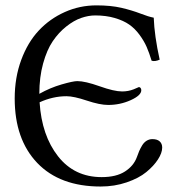

<svg xmlns="http://www.w3.org/2000/svg" viewBox="-20 -678 660 708"><path d="M331.1 -621.1Q306.2 -621.1 279.3 -611.8Q252.4 -602.5 224.4 -580.3Q196.3 -558.1 174.6 -526.1Q152.8 -494.1 138.9 -443.6Q125 -393.1 125 -332Q165 -354.5 207.3 -366.7Q249.5 -378.9 265.1 -378.9Q293.9 -378.9 347.4 -359.9Q400.9 -340.8 430.2 -340.8Q453.1 -340.8 472.7 -348.6L492.2 -356.9Q495.6 -356.9 498.3 -353.8Q501 -350.6 501 -345.2Q501 -326.2 461.9 -308.6Q422.9 -291 378.9 -291Q348.1 -291 300 -307.1Q252 -323.2 225.1 -323.2Q175.3 -323.2 126 -300.8Q133.8 -178.2 194.1 -101.6Q254.4 -24.9 355 -24.9Q408.7 -24.9 440.9 -45.7Q473.1 -66.4 484.9 -99.1Q489.3 -111.8 493.2 -120.8Q497.1 -129.9 503.9 -141.4Q510.7 -152.8 520.5 -158.9Q530.3 -165 542 -165Q559.6 -165 568.8 -156.7Q578.1 -148.4 578.1 -133.8Q578.1 -114.3 562.5 -90.1Q546.9 -65.9 519.5 -43.5Q492.2 -21 447.3 -5.6Q402.3 9.8 351.1 9.8Q200.7 9.8 117.4 -77.1Q34.2 -164.1 34.2 -314.9Q34.2 -391.6 58.1 -456.5Q82 -521.5 122.8 -565.2Q163.6 -608.9 218.8 -633.5Q273.9 -658.2 335.9 -658.2Q388.7 -658.2 427.5 -649.2Q466.3 -640.1 497.3 -628.2Q528.3 -616.2 546.9 -612.8Q549.3 -546.4 568.8 -458Q551.3 -450.2 539.1 -454.1Q530.3 -482.9 520.8 -504.9Q511.2 -526.9 494.4 -549.8Q477.5 -572.8 456.5 -587.4Q435.5 -602.1 403.3 -611.6Q371.1 -621.1 331.1 -621.1Z"/></svg>

Font: Common Serif
Style: Regular
Weight: 400
Designer: Philipp H. Poll, Khaled Hosny
Foundry: Stefan Peev, Context Ltd.
Version: Version 1.026